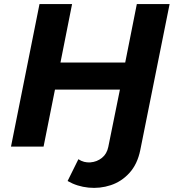

<svg xmlns="http://www.w3.org/2000/svg" viewBox="-20 -720 854 943"><path d="M312 169 365 62Q392 80 424 77.5Q456 75 480.5 55.5Q505 36 512 1L569 -280H250L194 0H34L174 -700H334L277 -413H595L652 -700H813L669 17Q655 86 616 129Q577 172 524 189.5Q471 207 415 201.5Q359 196 312 169Z"/></svg>

Font: Montserrat
Style: Bold Italic
Weight: 700
Italic angle: -11.3°
Designer: Julieta Ulanovsky
Foundry: Julieta Ulanovsky
Version: Version 9.000; ttfautohint (v1.8.4.7-5d5b)